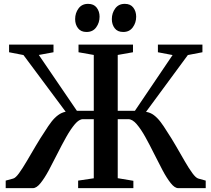

<svg xmlns="http://www.w3.org/2000/svg" viewBox="-20 -974 1094 994"><path d="M9.5 0V-39L48 -49.5Q60.5 -52.5 78.5 -77.2Q96.5 -102 118.2 -139Q140 -176 164.2 -217.2Q188.5 -258.5 213 -295Q230 -322.5 246.2 -343.5Q262.5 -364.5 280.8 -378Q299 -391.5 320 -395.5L101.5 -689L27 -703.5V-743H257V-703.5L181 -689.5L378 -400.5H465.5V-689.5L386.5 -703.5V-743H668.5V-703.5L589.5 -689.5V-400.5H678.5L873.5 -689L797.5 -703.5V-743H1028V-703.5L952.5 -689L736 -395Q758.5 -391.5 776.5 -378Q794.5 -364.5 810.8 -343.2Q827 -322 843.5 -295Q868 -258 891.8 -216.8Q915.5 -175.5 936.8 -138.8Q958 -102 976 -77.5Q994 -53 1007 -49.5L1045 -39V0H902.5Q884.5 0 864 -25.8Q843.5 -51.5 821.8 -92.2Q800 -133 777.5 -178.5Q755 -224 732.5 -264.5Q710 -305 687.8 -331Q665.5 -357 644.5 -357H589.5V-51.5L670.5 -38V0H384.5V-39L465.5 -51V-357H409.5Q389.5 -357 367.5 -331Q345.5 -305 322.8 -264.5Q300 -224 277.2 -178.5Q254.5 -133 232.5 -92.2Q210.5 -51.5 189.8 -25.8Q169 0 150.5 0ZM427.5 -808.5Q399 -808.5 384 -827.8Q369 -847 369 -875Q369 -906.5 386.5 -930.2Q404 -954 435.5 -954H436.5Q465.5 -954 480.5 -934.5Q495.5 -915 495.5 -887.5Q495.5 -856.5 478 -832.5Q460.5 -808.5 428.5 -808.5ZM617.5 -808.5Q588.5 -808.5 573.8 -827.8Q559 -847 559 -875Q559 -906.5 576.5 -930.2Q594 -954 625.5 -954H626.5Q655.5 -954 670.2 -934.5Q685 -915 685 -887.5Q685 -856.5 667.5 -832.5Q650 -808.5 618.5 -808.5Z"/></svg>

Font: Merriweather 72pt SemiBold
Style: Regular
Weight: 600
Version: Version 2.100